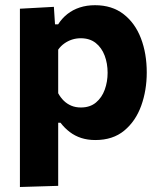

<svg xmlns="http://www.w3.org/2000/svg" viewBox="-20 -533 628 749"><path d="M57.7 196.5Q57.7 142.8 57.7 90.4Q57.7 38 57.7 -24V-266Q57.7 -323.3 57.7 -381.3Q57.7 -439.4 57.7 -499L190.2 -506.3L194.6 -438.1H206.8Q221.6 -461.4 242.8 -478.2Q264.1 -495 291.1 -503.8Q318.1 -512.7 350.7 -512.7Q416.7 -512.7 461.8 -478Q506.8 -443.3 529.7 -383.8Q552.5 -324.4 552.5 -250.2Q552.5 -180.7 530.9 -120.6Q509.2 -60.4 464.8 -23.6Q420.4 13.3 352 13.3Q321.8 13.3 297 5.3Q272.2 -2.8 252.2 -18Q232.2 -33.1 216.1 -54.1H207V-16Q207 39.9 207 89.1Q207 138.3 207 192ZM295.5 -113.7Q331.2 -113.7 354.4 -133.1Q377.6 -152.5 388.7 -183.4Q399.8 -214.2 399.8 -249Q399.8 -285.7 388.2 -316.3Q376.6 -346.9 353.4 -365.4Q330.1 -383.8 294.8 -383.8Q277.4 -383.8 261.1 -378.6Q244.8 -373.3 230.9 -363.4Q217 -353.6 207 -339.3V-169.3Q216.1 -152.6 228.8 -140.1Q241.5 -127.7 258.1 -120.7Q274.8 -113.7 295.5 -113.7Z"/></svg>

Font: Commissioner Thin
Style: Regular
Weight: 100
Designer: Kostas Bartsokas
Foundry: Kostas Bartsokas
Version: Version 1.001;gftools[0.9.23]